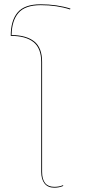

<svg xmlns="http://www.w3.org/2000/svg" viewBox="-20 -865 396 894"><path d="M34 -702Q103 -701 139.5 -672Q176 -643 176 -576V-65Q176 5 233 5Q256 5 274 -3V1Q255 9 233 9Q203 9 187.5 -10.5Q172 -30 172 -65V-576Q172 -641 135.5 -669.5Q99 -698 30 -698Q30 -769 62 -807Q94 -845 169 -845Q245 -845 308 -825L306 -821Q245 -841 170 -841Q97 -841 66 -805Q35 -769 34 -702Z"/></svg>

Font: FiraGO Four
Style: Regular
Weight: 100
Designer: bBox Type
Foundry: bBox Type GmbH
Version: Version 1.001